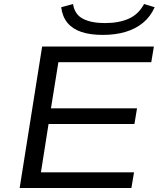

<svg xmlns="http://www.w3.org/2000/svg" viewBox="-20 -937 791 957"><path d="M78 0 190 -705H747L734 -627H271L234 -397H663L650 -319H222L184 -78H648L635 0ZM492 -763Q429 -763 385 -778Q341 -793 316 -823.5Q291 -854 285 -901L344 -917Q352 -865 393.5 -843.5Q435 -822 503 -822Q573 -822 622 -844Q671 -866 698 -917L751 -901Q730 -854 693 -823.5Q656 -793 605.5 -778Q555 -763 492 -763Z"/></svg>

Font: Nunito Sans 10pt Expanded
Style: Italic
Weight: 400
Width: 7
Italic angle: -9°
Designer: Vernon Adams
Foundry: Vernon Adams
Version: Version 3.101;gftools[0.9.27]